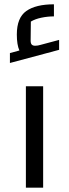

<svg xmlns="http://www.w3.org/2000/svg" viewBox="-20 -870 320 890"><path d="M26 0ZM100 -470H180V0H100ZM254 -685V-639L26 -578V-624L70 -636Q58 -662 58 -710Q58 -788 102 -819Q146 -850 230 -850V-794Q201 -794 172 -788Q143 -782 123 -770L122 -682Q122 -669 127 -663.5Q132 -658 143 -658Q155 -658 168 -662Z"/></svg>

Font: Changa
Style: Regular
Weight: 400
Designer: Eduardo Rodriguez Tunni
Foundry: Eduardo Rodriguez Tunni
Version: Version 2.002; ttfautohint (v1.5.10-5e6f)